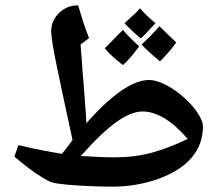

<svg xmlns="http://www.w3.org/2000/svg" viewBox="-20 -700 832 720"><path d="M402 0Q364 0 317.5 -2Q271 -4 231.5 -7.5Q192 -11 175 -16Q162 -20 138.5 -34.5Q115 -49 87.5 -69.5Q60 -90 34 -113L49 -156Q102 -143 142.5 -135.5Q183 -128 212 -123Q223 -136 232.5 -149Q242 -162 252 -175Q213 -354 192.5 -454Q172 -554 172 -582Q172 -623 201.5 -651.5Q231 -680 273 -680Q282 -649 292 -618Q302 -587 314 -557L282 -533Q286 -488 287.5 -463.5Q289 -439 290 -427.5Q291 -416 291.5 -409Q292 -402 293 -392Q294 -382 295.5 -361Q297 -340 300 -299Q301 -286 302 -271Q303 -256 304 -238Q447 -400 539 -400Q563 -400 593 -386Q623 -372 652.5 -349Q682 -326 706 -297Q741 -253 741 -226Q741 -160 700 -110.5Q659 -61 576 -30Q492 0 402 0ZM412 -110Q486 -110 549.5 -127.5Q613 -145 684 -179Q639 -231 596.5 -256.5Q554 -282 514 -282Q472 -282 416 -242Q360 -202 283 -115Q316 -113 348.5 -111.5Q381 -110 412 -110ZM441 -456Q419 -473 402 -488.5Q385 -504 373 -519Q390 -536 407 -553.5Q424 -571 441 -588Q449 -578 464.5 -562Q480 -546 502 -526Q487 -506 472 -488Q457 -470 441 -456ZM580 -470Q559 -487 542 -502.5Q525 -518 511 -533Q526 -547 543 -564Q560 -581 578 -602Q584 -595 600 -580Q616 -565 641 -541Q628 -522 612.5 -504.5Q597 -487 580 -470ZM508 -556Q487 -573 472 -587.5Q457 -602 447 -613Q468 -632 482.5 -645.5Q497 -659 505 -669Q516 -656 530.5 -642Q545 -628 563 -613Q542 -590 528 -575.5Q514 -561 508 -556Z"/></svg>

Font: Noto Naskh Arabic
Style: Regular
Weight: 400
Designer: Monotype Design Team, David Williams, Mohamad Dakak and Nizar Qandah
Foundry: Monotype Imaging Inc.
Version: Version 2.013